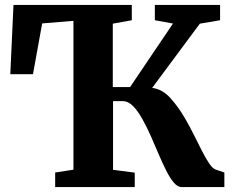

<svg xmlns="http://www.w3.org/2000/svg" viewBox="-20 -763 952 783"><path d="M205 0V-59.5L279.5 -71V-678L152 -667.5L114.5 -460.5H22L35 -743H517.5V-680.5L440 -666.5V-408H510.5L685.5 -667L611.5 -680.5V-743H877.5V-680.5L795 -666.5L600.5 -404.5Q642 -399.5 674.8 -363.2Q707.5 -327 734 -281Q754 -247 771.2 -212Q788.5 -177 804 -146.8Q819.5 -116.5 833.2 -96.2Q847 -76 859.5 -71.5L895 -59.5V0H721Q704.5 0 688.8 -18.5Q673 -37 657.8 -67.5Q642.5 -98 627 -134.2Q611.5 -170.5 596 -206Q579 -244.5 560.8 -277.2Q542.5 -310 522.8 -330.2Q503 -350.5 481 -350.5H441V-70.5L529.5 -59V0Z"/></svg>

Font: Merriweather 28pt ExtraBold
Style: Regular
Weight: 800
Version: Version 2.100